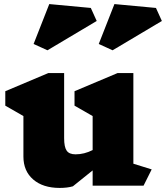

<svg xmlns="http://www.w3.org/2000/svg" viewBox="-20 -912 815 943"><path d="M685 0H435V-75L338 3Q311 11 273 11Q191 11 143 -30.5Q95 -72 95 -143V-342L6 -393V-464L217 -553H295V-233Q295 -190 307.5 -172Q320 -154 351 -154Q394 -154 435 -175V-342L346 -393V-464L557 -553H635V-108L725 -80ZM455 -809 213 -665 145 -696 222 -892 426 -873ZM775 -809 533 -665 465 -696 542 -892 746 -873Z"/></svg>

Font: Inknut Antiqua Black
Style: Regular
Weight: 900
Designer: Claus Eggers Sørensen
Foundry: Claus Eggers Sørensen
Version: Version 1.003; ttfautohint (v1.8.2) -l 8 -r 50 -G 200 -x 14 